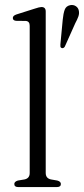

<svg xmlns="http://www.w3.org/2000/svg" viewBox="-20 -759 341 779"><path d="M165.5 -712.5V-57.5Q165.5 -35.5 186.5 -31L212.5 -26.5Q227 -22.5 227 -12.5Q227 0 210.5 0H54Q38 0 38 -12.5Q38 -22 52.5 -26.5L79.5 -31Q100.5 -35.5 100.5 -57V-654.5Q100.5 -672.5 85 -674L45 -674.5Q32 -676 32 -686Q32 -695.5 47 -700.5L119.5 -723.5Q140.5 -730.5 148 -730.5Q165.5 -730.5 165.5 -712.5ZM234.5 -679Q237 -704.5 242.5 -719.5Q248 -734.5 264.5 -738Q277.5 -740.5 287.2 -734.2Q297 -728 299.5 -717Q302.5 -705 298 -692.2Q293.5 -679.5 285.5 -665L243 -570Q238 -562 230.5 -564Q226 -565.5 225.2 -569.5Q224.5 -573.5 225 -578.5Z"/></svg>

Font: Fraunces 72pt S050 Light
Style: Regular
Weight: 300
Version: Version 1.000; ttfautohint (v1.8.3)